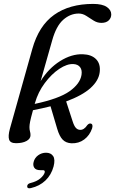

<svg xmlns="http://www.w3.org/2000/svg" viewBox="-20 -742 604 1007"><path d="M463 -68.5Q450.5 -32 421.8 -10.5Q393 11 354.5 9.5Q325.5 8 308.5 -9.8Q291.5 -27.5 280 -66.5L245 -184.5Q202 -173.5 153 -164Q141 -120.5 137.8 -103.5Q134.5 -86.5 134.5 -75.5Q134.5 -62 137.2 -53.2Q140 -44.5 140 -33Q140 -14 119 -2.5Q98 9 64 9Q34 9 27.8 -9.8Q21.5 -28.5 32 -67L149.5 -485.5Q183.5 -607 264 -664.2Q344.5 -721.5 468.5 -721.5Q516.5 -721.5 540 -705.5Q563.5 -689.5 563.5 -666.5Q563.5 -647.5 550 -634.8Q536.5 -622 512 -622Q490 -622 470.8 -634.2Q451.5 -646.5 432.5 -658.8Q413.5 -671 393 -671Q348.5 -671 311.5 -638.2Q274.5 -605.5 253.5 -529.5Q236 -466 220.2 -412.2Q204.5 -358.5 193 -316.5Q234.5 -383.5 295 -421.5Q355.5 -459.5 414.5 -457.5Q460 -456 484 -431.5Q508 -407 503 -364Q498 -319.5 455 -280.5Q412 -241.5 327 -210L360.5 -107Q368.5 -81.5 377.8 -71.5Q387 -61.5 399.5 -61Q420.5 -59.5 438 -86Q447 -96 456 -94Q469.5 -90.5 463 -68.5ZM163 -200.5 162 -197Q289 -224 344.5 -263.2Q400 -302.5 407.5 -349Q411.5 -374.5 400.2 -389.5Q389 -404.5 365.5 -406Q332 -408 291 -380.8Q250 -353.5 214.8 -306.2Q179.5 -259 163 -200.5ZM191.5 150.5Q168.5 150.5 160 138Q151.5 125.5 156.5 107Q162 85.5 180.5 72.2Q199 59 221.5 59Q247 59 258.8 76.8Q270.5 94.5 261 131Q249 175.5 218.2 204.8Q187.5 234 142 244.5Q123 249 122.5 235.5Q123 222 139.5 218Q172.5 210 191.2 194Q210 178 214.5 162.5Q217 150.5 205 150.5Z"/></svg>

Font: Fraunces 72pt S050
Style: Italic
Weight: 400
Italic angle: -16°
Version: Version 1.000; ttfautohint (v1.8.3)